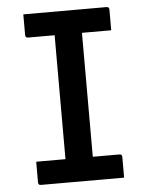

<svg xmlns="http://www.w3.org/2000/svg" viewBox="-51 -742 602 784"><g transform="rotate(-5 250.0 -350.0)"><path d="M426 0H85Q74 0 74 -11V-96H194V-604H85Q74 -604 74 -615V-700H415Q426 -700 426 -689V-604H306V-96H415Q426 -96 426 -85Z"/></g></svg>

Font: Recursive Sn Lnr St Med
Style: Regular
Weight: 500
Version: Version 1.085;hotconv 1.1.0;makeotfexe 2.6.0; ttfautohint (v